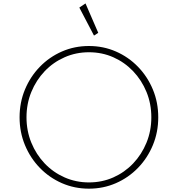

<svg xmlns="http://www.w3.org/2000/svg" viewBox="-20 -1116 1067 1152"><path d="M513.5 16Q427 16 351.5 -17Q276 -50 219 -108.8Q162 -167.5 129.8 -245.2Q97.5 -323 97.5 -412Q97.5 -501.5 129.8 -579Q162 -656.5 219 -715.2Q276 -774 351.5 -807Q427 -840 513.5 -840Q600 -840 675.5 -807Q751 -774 808 -715.2Q865 -656.5 897.2 -579Q929.5 -501.5 929.5 -412Q929.5 -323 897.2 -245.2Q865 -167.5 808 -108.8Q751 -50 675.5 -17Q600 16 513.5 16ZM513.5 -21.5Q592 -21.5 659.8 -51.5Q727.5 -81.5 778.8 -135.2Q830 -189 859 -260Q888 -331 888 -412Q888 -493.5 859 -564.2Q830 -635 778.8 -688.8Q727.5 -742.5 659.8 -772.5Q592 -802.5 513.5 -802.5Q436 -802.5 367.8 -772.5Q299.5 -742.5 248.2 -688.8Q197 -635 168 -564.2Q139 -493.5 139 -412Q139 -331 168 -260Q197 -189 248.2 -135.2Q299.5 -81.5 367.8 -51.5Q436 -21.5 513.5 -21.5ZM544 -902.5 456 -1070.5 493 -1095.5 569.5 -919Z"/></svg>

Font: Spartan Thin ExtraLight
Style: Regular
Weight: 250
Version: Version 1.004